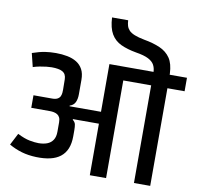

<svg xmlns="http://www.w3.org/2000/svg" viewBox="-117 -1309 1477 1431"><g transform="rotate(10 621.5 -593.5)"><path d="M656 0V-390H460L459 -385Q477 -371 480.5 -354Q484 -337 484 -310V-265Q484 -210 468 -171Q452 -132 420.5 -107.5Q389 -83 343 -72.5Q297 -62 238 -64Q178 -66 128 -80.5Q78 -95 31 -122L77 -211Q130 -184 170 -176.5Q210 -169 237 -169Q274 -169 302 -179.5Q330 -190 346 -214Q362 -238 362 -277V-349Q362 -372 355 -385.5Q348 -399 336.5 -406Q325 -413 310.5 -416Q296 -419 281 -419H139V-514H281Q307 -514 321.5 -522.5Q336 -531 341.5 -544Q347 -557 348 -570Q349 -583 349 -593L348 -672Q347 -712 320 -727.5Q293 -743 237 -743Q221 -743 197.5 -740.5Q174 -738 148 -733Q122 -728 97 -720L72 -822Q128 -841 167 -847Q206 -853 250 -853Q296 -853 336.5 -845Q377 -837 407 -818.5Q437 -800 454 -768.5Q471 -737 471 -689V-580Q471 -543 459 -518.5Q447 -494 418 -485V-480H656V-841H990Q989 -870 976.5 -893.5Q964 -917 931.5 -934Q899 -951 836 -961Q768 -973 720 -995.5Q672 -1018 645.5 -1063Q619 -1108 615 -1187H737Q738 -1164 743.5 -1145.5Q749 -1127 763 -1112Q777 -1097 805.5 -1085.5Q834 -1074 881 -1065Q950 -1053 1001 -1030.5Q1052 -1008 1080.5 -966Q1109 -924 1112 -849V-841H1243V-739H1113V0H990V-739H779V0Z"/></g></svg>

Font: Matangi
Style: Bold
Weight: 700
Designer: Prashant Pant
Foundry: The Graphic Ant
Version: Version 3.002